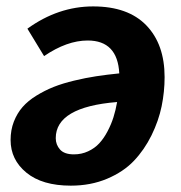

<svg xmlns="http://www.w3.org/2000/svg" viewBox="-20 -566 569 602"><path d="M496.1 -324.2Q496.1 -278.3 486.8 -232.9Q477.5 -187.5 455.1 -141.8Q432.6 -96.2 399.9 -61.8Q367.2 -27.3 315.9 -5.6Q264.6 16.1 202.1 16.1Q112.3 16.1 62.7 -24.7Q13.2 -65.4 13.2 -127Q13.2 -158.2 23.4 -184.6Q33.7 -210.9 50.8 -230.5Q67.9 -250 94 -266.1Q120.1 -282.2 148.4 -293.5Q176.8 -304.7 212.4 -313.2Q248 -321.8 281.5 -326.9Q314.9 -332 354 -335.9Q348.6 -439 254.9 -439Q189.9 -439 118.2 -390.1L65.9 -476.1Q162.6 -545.9 272 -545.9Q381.3 -545.9 438.7 -486.6Q496.1 -427.2 496.1 -324.2ZM211.9 -82Q235.8 -82 256.3 -91.6Q276.9 -101.1 291.3 -116.7Q305.7 -132.3 317.1 -154.1Q328.6 -175.8 335.7 -198.2Q342.8 -220.7 347.2 -246.1Q154.8 -230.5 154.8 -132.8Q154.8 -112.3 168.2 -97.2Q181.6 -82 211.9 -82Z"/></svg>

Font: FiraGO SemiBold
Style: Italic
Weight: 600
Italic angle: -8°
Designer: bBox Type GmbH
Foundry: bBox Type GmbH
Version: Version 1.001;PS 001.001;hotconv 1.0.88;makeotf.lib2.5.64775